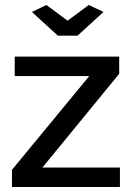

<svg xmlns="http://www.w3.org/2000/svg" viewBox="-20 -750 533 770"><path d="M166 -730 108 -702 212 -607H291L395 -702L336 -730L251 -667ZM28 -69V0H461V-78H150L458 -454V-523H39V-445H338Z"/></svg>

Font: FIGSv2-sans-serif SemiBold
Style: Regular
Weight: 600
Designer: Matt McInerney, Pablo Impallari, Rodrigo Fuenzalida,Mirko Velimirovic
Foundry: Matt McInerney, Pablo Impallari, Rodrigo Fuenzalida
Version: Version 4.021;hotconv 1.0.109;makeotfexe 2.5.65596